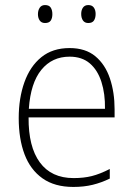

<svg xmlns="http://www.w3.org/2000/svg" viewBox="-20 -729 527 759"><path d="M255 -539Q318 -539 357 -506.5Q396 -474 414.5 -419Q433 -364 433 -297V-265H93Q92 -149 137.5 -87Q183 -25 271 -25Q311 -25 343 -33Q375 -41 414 -61V-23Q381 -7 346.5 1.5Q312 10 270 10Q196 10 148 -24Q100 -58 77 -119Q54 -180 54 -262Q54 -341 76.5 -404Q99 -467 143.5 -503Q188 -539 255 -539ZM255 -505Q186 -505 143.5 -453Q101 -401 94 -299H395Q396 -358 381 -405Q366 -452 335 -478.5Q304 -505 255 -505ZM130 -673Q130 -688 137 -698.5Q144 -709 158 -709Q174 -709 180.5 -699Q187 -689 187 -673Q187 -657 180.5 -647.5Q174 -638 158 -638Q144 -638 137 -648Q130 -658 130 -673ZM301 -674Q301 -689 308 -699Q315 -709 329 -709Q344 -709 351 -699Q358 -689 358 -674Q358 -658 351.5 -648Q345 -638 329 -638Q315 -638 308 -648Q301 -658 301 -674Z"/></svg>

Font: Noto Sans Khmer UI SemiCondensed ExtraLight
Style: Regular
Weight: 200
Width: 4
Designer: Danh Hong and the Monotype Design Team
Foundry: Monotype Imaging Inc.
Version: Version 2.002; ttfautohint (v1.8.4.7-5d5b)